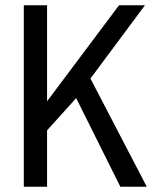

<svg xmlns="http://www.w3.org/2000/svg" viewBox="-20 -706 587 726"><path d="M70 0V-686H158V-323L430 -686H528L322 -409L535 0H435L268 -335L158 -213V0Z"/></svg>

Font: Archivo Narrow
Style: Regular
Weight: 400
Designer: Hector Gatti
Foundry: Omnibus-Type
Version: Version 3.002